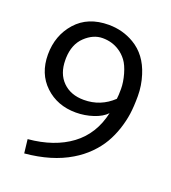

<svg xmlns="http://www.w3.org/2000/svg" viewBox="-121 -612 737 828"><g transform="rotate(20 247.5 -198.0)"><path d="M112.8 -323.2V-314.9Q112.8 -252 149.2 -215.8Q185.5 -179.7 246.1 -179.7Q322.8 -179.7 378.9 -232.9Q381.3 -248.5 381.3 -279.1Q381.3 -309.6 371.1 -345.7Q360.8 -381.8 345.5 -402.3Q330.1 -422.9 309.6 -436Q275.9 -458 232.7 -458Q189.5 -458 152.1 -422.4Q114.7 -386.7 112.8 -323.2ZM237.8 -521Q302.2 -521 355.5 -489.3Q419.9 -451.2 445.3 -369.1Q460 -322.8 460 -274.9Q460 -227.1 455.1 -192.4Q450.2 -157.7 438 -120.6Q425.8 -83.5 407 -51.3Q388.2 -19 358.4 11Q328.6 41 290.5 63.5Q207 113.8 84 125L76.7 62Q195.8 51.3 272 -5.4Q348.1 -62 370.6 -164.1Q350.1 -142.1 311.5 -129.4Q272.9 -116.7 232.4 -116.7Q147 -116.7 90.6 -170.2Q34.2 -223.6 34.2 -311.3Q34.2 -398.9 88.4 -460Q142.6 -521 237.8 -521Z"/></g></svg>

Font: Molengo
Style: Regular
Weight: 400
Designer: moyogo
Foundry: moyogo
Version: Version 0.11; ttfautohint (v0.8) -G 32 -r 16 -x